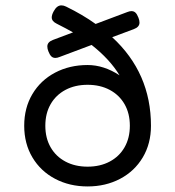

<svg xmlns="http://www.w3.org/2000/svg" viewBox="-20 -670 640 701"><path d="M531.2 -210.9Q531.2 -145.5 501.2 -95.2Q471.2 -44.9 418.5 -17.1Q365.7 10.7 299.8 10.7Q233.9 10.7 181.2 -17.1Q128.4 -44.9 98.4 -95.2Q68.4 -145.5 68.4 -210.9Q68.4 -276.4 98.4 -326.7Q128.4 -377 181.2 -404.8Q233.9 -432.6 299.8 -432.6Q358.9 -432.6 416.5 -395Q380.9 -453.6 314.5 -505.9L197.3 -461.9Q189 -458.5 182.1 -458.5Q173.3 -458.5 167.5 -464.1Q161.6 -469.7 156.7 -482.4Q152.8 -491.7 152.8 -500.5Q152.8 -516.6 173.8 -524.4L246.6 -551.8Q224.6 -564.5 187 -583.5Q168.9 -592.3 168.9 -606.4Q168.9 -615.7 175.8 -628.4Q187.5 -650.4 204.1 -650.4Q212.4 -650.4 221.2 -646Q282.2 -616.2 329.1 -582.5L444.8 -626Q453.1 -629.4 460 -629.4Q468.8 -629.4 474.6 -623.8Q480.5 -618.2 485.4 -605.5Q489.3 -596.2 489.3 -587.4Q489.3 -571.3 468.3 -563.5L389.6 -534.2Q531.2 -403.8 531.2 -210.9ZM454.1 -210.9Q454.1 -255.9 434.8 -289.6Q415.5 -323.2 380.6 -341.8Q345.7 -360.4 299.8 -360.4Q253.9 -360.4 219 -341.8Q184.1 -323.2 164.8 -289.6Q145.5 -255.9 145.5 -210.9Q145.5 -166 164.8 -132.3Q184.1 -98.6 219 -80.1Q253.9 -61.5 299.8 -61.5Q345.7 -61.5 380.6 -80.1Q415.5 -98.6 434.8 -132.3Q454.1 -166 454.1 -210.9Z"/></svg>

Font: Courier Prime Code
Style: Regular
Weight: 400
Designer: Alan Dague-Greene
Foundry: Quote-Unquote Apps
Version: Version 3.0318